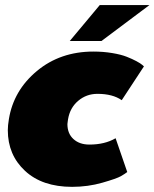

<svg xmlns="http://www.w3.org/2000/svg" viewBox="-20 -720 609 757"><path d="M255 -558.3 373.3 -700H569.2L380 -558.3ZM10.8 -206.7Q10.8 -225 15 -250Q33.3 -363.3 125.4 -440Q217.5 -516.7 348.3 -516.7Q387.5 -516.7 422.5 -510.8Q457.5 -505 479.6 -496.2Q501.7 -487.5 517.9 -478.8Q534.2 -470 540.8 -464.2L547.5 -458.3L460 -325Q424.2 -350 364.2 -350Q320.8 -350 288.3 -322.5Q255.8 -295 248.3 -250Q248.3 -249.2 247.1 -241.7Q245.8 -234.2 245.8 -230.8Q245.8 -193.3 269.6 -171.7Q293.3 -150 332.5 -150Q393.3 -150 435.8 -175L481.7 -41.7Q473.3 -35 456.7 -25.4Q440 -15.8 383.3 0.4Q326.7 16.7 264.2 16.7Q146.7 16.7 78.8 -46.2Q10.8 -109.2 10.8 -206.7Z"/></svg>

Font: BoonTook
Style: Italic
Weight: 400
Italic angle: -9°
Designer: Sungsit Sawaiwan
Foundry: FontUni
Version: Version 3.0